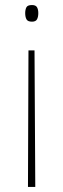

<svg xmlns="http://www.w3.org/2000/svg" viewBox="-20 -553 252 762"><path d="M132 -501Q132 -486 127 -476.5Q122 -467 107 -467Q90 -467 85 -476.5Q80 -486 80 -501Q80 -514 84.5 -523.5Q89 -533 107 -533Q122 -533 127 -524Q132 -515 132 -501ZM93 -353H117L120 189H91Z"/></svg>

Font: Noto Sans Lao Looped SemiCondensed Thin
Style: Regular
Weight: 100
Width: 4
Designer: Mark Frömberg, Ben Mitchell
Foundry: The Fontpad Ltd
Version: Version 1.002; ttfautohint (v1.8.4.7-5d5b)